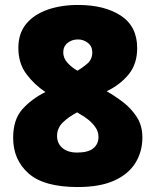

<svg xmlns="http://www.w3.org/2000/svg" viewBox="-20 -744 626 774"><path d="M295 -724Q401 -724 467 -681Q533 -638 533 -550Q533 -486 498.5 -444Q464 -402 410 -376Q444 -357 477 -331.5Q510 -306 532 -271.5Q554 -237 554 -190Q554 -133 526 -87.5Q498 -42 440.5 -16Q383 10 293 10Q157 10 95 -45Q33 -100 33 -188Q33 -262 70 -303.5Q107 -345 163 -373Q118 -403 86 -446Q54 -489 54 -551Q54 -609 85 -647Q116 -685 170.5 -704.5Q225 -724 295 -724ZM294 -585Q270 -585 252.5 -571Q235 -557 235 -533Q235 -510 251.5 -491.5Q268 -473 292 -459Q313 -471 332.5 -488Q352 -505 352 -533Q352 -557 334.5 -571Q317 -585 294 -585ZM210 -196Q210 -166 231.5 -147.5Q253 -129 291 -129Q335 -129 356 -146Q377 -163 377 -192Q377 -214 364 -232Q351 -250 334 -263Q317 -276 304 -283L291 -291Q258 -274 234 -251Q210 -228 210 -196Z"/></svg>

Font: Noto Sans Ethiopic Black
Style: Regular
Weight: 900
Designer: Monotype Design Team
Foundry: Monotype Imaging Inc.
Version: Version 2.102; ttfautohint (v1.8.4.7-5d5b)